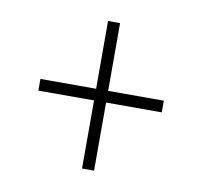

<svg xmlns="http://www.w3.org/2000/svg" viewBox="-57 -632 579 550"><g transform="rotate(10 232.5 -357.5)"><path d="M215 -143H250V-341H412V-375H250V-572H215V-375H53V-341H215Z"/></g></svg>

Font: Noto Serif Thai Condensed ExtraLight
Style: Regular
Weight: 200
Width: 3
Designer: Monotype Design Team
Foundry: Monotype Imaging Inc.
Version: Version 2.002